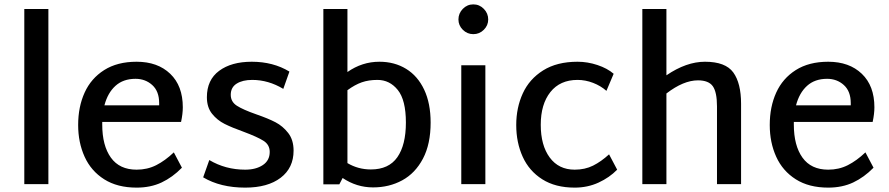

<svg xmlns="http://www.w3.org/2000/svg" viewBox="-20 -841 4062 877"><path d="M91 -800H201V0H91Z M774 -145 811 -75Q768 -31 718 -7.5Q668 16 604 16Q516 16 456 -22Q396 -60 366.5 -125Q337 -190 337 -270Q337 -353 366.5 -418Q396 -483 456 -521Q516 -559 604 -559Q700 -559 757.5 -504Q815 -449 815 -351Q815 -321 807 -284H447V-272Q447 -176 486.5 -121Q526 -66 604 -66Q653 -66 693.5 -86.5Q734 -107 774 -145ZM457 -360H707V-370Q707 -424 675.5 -452.5Q644 -481 599 -481Q543 -481 507.5 -449Q472 -417 457 -360Z M908 -31 936 -110Q1010 -66 1100 -66Q1149 -66 1180.5 -87Q1212 -108 1212 -147Q1212 -180 1183.5 -198Q1155 -216 1093 -239Q1040 -258 1006 -275Q972 -292 948.5 -321.5Q925 -351 925 -397Q925 -476 981 -517.5Q1037 -559 1130 -559Q1228 -559 1302 -514L1274 -435Q1206 -476 1132 -476Q1088 -476 1061 -459Q1034 -442 1034 -408Q1034 -376 1062 -358Q1090 -340 1150 -319Q1205 -300 1238.5 -282.5Q1272 -265 1296.5 -233.5Q1321 -202 1321 -153Q1321 -74 1262 -29Q1203 16 1100 16Q987 16 908 -31Z M1947 -281Q1947 -183 1912 -116.5Q1877 -50 1817.5 -17.5Q1758 15 1684 15Q1609 15 1545 -28L1530 1H1457V-800H1567V-512Q1634 -559 1713 -559Q1782 -559 1835 -526.5Q1888 -494 1917.5 -431.5Q1947 -369 1947 -281ZM1834 -281Q1834 -384 1797 -430Q1760 -476 1704 -476Q1664 -476 1632.5 -465Q1601 -454 1567 -429V-96Q1616 -67 1674 -67Q1756 -67 1795 -123Q1834 -179 1834 -281Z M2074 -752Q2074 -780 2094 -800.5Q2114 -821 2142 -821Q2170 -821 2190 -800.5Q2210 -780 2210 -752Q2210 -725 2190 -705Q2170 -685 2142 -685Q2114 -685 2094 -705Q2074 -725 2074 -752ZM2087 -543H2197V0H2087Z M2338 -270Q2338 -349 2368 -414.5Q2398 -480 2461 -519.5Q2524 -559 2618 -559Q2664 -559 2709 -544Q2754 -529 2783 -504L2750 -426Q2724 -449 2689 -462.5Q2654 -476 2618 -476Q2538 -476 2494 -420.5Q2450 -365 2450 -271Q2450 -177 2491 -121.5Q2532 -66 2605 -66Q2652 -66 2689 -84.5Q2726 -103 2762 -136L2799 -66Q2764 -30 2714 -7Q2664 16 2605 16Q2517 16 2457 -22Q2397 -60 2367.5 -125Q2338 -190 2338 -270Z M3365 -367V0H3255V-355Q3255 -420 3236 -447Q3217 -474 3168 -474Q3102 -474 3024 -414V0H2914V-800H3024V-497Q3115 -559 3200 -559Q3294 -559 3329.5 -510Q3365 -461 3365 -367Z M3933 -145 3970 -75Q3927 -31 3877 -7.5Q3827 16 3763 16Q3675 16 3615 -22Q3555 -60 3525.5 -125Q3496 -190 3496 -270Q3496 -353 3525.5 -418Q3555 -483 3615 -521Q3675 -559 3763 -559Q3859 -559 3916.5 -504Q3974 -449 3974 -351Q3974 -321 3966 -284H3606V-272Q3606 -176 3645.5 -121Q3685 -66 3763 -66Q3812 -66 3852.5 -86.5Q3893 -107 3933 -145ZM3616 -360H3866V-370Q3866 -424 3834.5 -452.5Q3803 -481 3758 -481Q3702 -481 3666.5 -449Q3631 -417 3616 -360Z"/></svg>

Font: Martel Sans SemiBold
Style: Regular
Weight: 600
Designer: Dan Reynolds and Mathieu Réguer
Foundry: Dan Reynolds and Mathieu Réguer
Version: Version 1.002; ttfautohint (v1.1) -l 5 -r 5 -G 72 -x 0 -D la